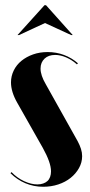

<svg xmlns="http://www.w3.org/2000/svg" viewBox="-20 -704 344 734"><path d="M278 -462Q254 -483 224.5 -494Q195 -505 162 -505Q132 -505 106.5 -496Q81 -487 62 -471.5Q43 -456 32.5 -434.5Q22 -413 22 -389Q22 -371 28 -351.5Q34 -332 46 -311L144 -138Q159 -111 167 -88.5Q175 -66 175 -49Q175 -37 171.5 -27.5Q168 -18 161.5 -12Q155 -6 145 -2.5Q135 1 123 1Q99 1 72 -11.5Q45 -24 24 -46L20 -42Q45 -17 77 -3.5Q109 10 145 10Q176 10 203 1Q230 -8 250 -24Q270 -40 282 -61.5Q294 -83 294 -107Q294 -121 289.5 -135Q285 -149 277 -164L155 -382Q145 -399 140 -414Q135 -429 135 -442Q135 -454 139 -463.5Q143 -473 150.5 -480Q158 -487 168 -490.5Q178 -494 191 -494Q211 -494 233 -484.5Q255 -475 274 -458ZM47 -570H53L152 -616L252 -570H258L156 -684H150Z"/></svg>

Font: Moniqa Black
Style: Regular
Weight: 900
Designer: Rajesh Rajput
Foundry: Rajesh Rajput
Version: Version 1.000